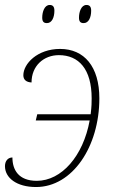

<svg xmlns="http://www.w3.org/2000/svg" viewBox="-22 -743 464 773"><path d="M315 -650C335 -650 345 -673 345 -700C345 -717 338 -723 326 -723C305 -723 296 -695 296 -672C296 -655 303 -650 315 -650ZM167 -650C187 -650 197 -673 197 -700C197 -717 190 -723 178 -723C157 -723 148 -695 148 -672C148 -655 155 -650 167 -650ZM123 10C270 10 378 -153 378 -347C378 -475 317 -546 220 -546C128 -546 72 -486 72 -440C72 -421 85 -412 105 -411C105 -478 154 -521 215 -521C295 -521 347 -465 347 -347C347 -332 347 -315 343 -283H128L122 -258H339C313 -115 226 -15 126 -15C52 -15 28 -60 28 -109C10 -109 -2 -95 -2 -74C-2 -27 45 10 123 10Z"/></svg>

Font: Noto Serif SemiCondensed Thin
Style: Italic
Weight: 100
Width: 4
Italic angle: -12°
Designer: Monotype Design Team
Foundry: Monotype Imaging Inc.
Version: Version 2.013